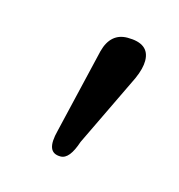

<svg xmlns="http://www.w3.org/2000/svg" viewBox="-46 -732 251 269"><g transform="rotate(15 80.0 -597.5)"><path d="M135 -638C140 -649 142 -658 142 -665C142 -682 131 -690 110 -690C94 -690 83 -681 78 -662L49 -539C43 -516 47 -505 62 -505C71 -505 78 -514 84 -532L135 -638Z"/></g></svg>

Font: GFS Decker
Style: Normal
Weight: 400
Foundry: George D. Matthiopoulos
Version: Version 1.000